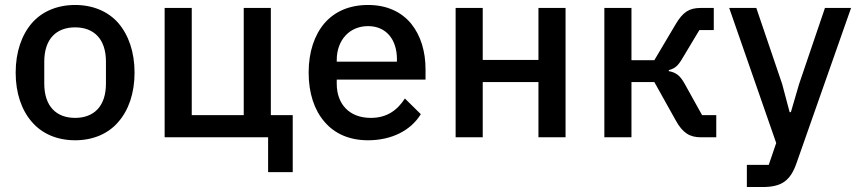

<svg xmlns="http://www.w3.org/2000/svg" viewBox="-20 -552 3454 772"><path d="M282 12C210 12 149 -14 108 -62C67 -109 43 -177 43 -260C43 -343 67 -411 108 -459C149 -506 210 -532 282 -532C354 -532 415 -506 456 -459C497 -411 521 -343 521 -260C521 -177 497 -109 456 -62C415 -14 354 12 282 12ZM282 -78C357 -78 406 -124 406 -216V-304C406 -396 357 -442 282 -442C207 -442 158 -396 158 -304V-216C158 -124 207 -78 282 -78Z M1058 0H642V-520H751V-89H960V-520H1069V-89H1157V140H1058Z M1460 12C1385 12 1326 -14 1285 -62C1244 -109 1221 -177 1221 -260C1221 -343 1244 -411 1285 -459C1326 -506 1385 -532 1460 -532C1536 -532 1594 -504 1633 -457C1672 -409 1691 -345 1691 -273V-232H1334V-215C1334 -135 1383 -78 1471 -78C1535 -78 1577 -108 1608 -156L1672 -93C1633 -29 1557 12 1460 12ZM1460 -447C1423 -447 1391 -433 1369 -409C1347 -385 1334 -351 1334 -311V-304H1576V-314C1576 -394 1532 -447 1460 -447Z M1812 -520H1921V-311H2145V-520H2254V0H2145V-222H1921V0H1812Z M2410 -520H2519V-310H2611L2697 -455C2726 -504 2752 -520 2797 -520H2850V-431H2792L2726 -321C2706 -286 2694 -277 2669 -270V-266C2696 -261 2714 -250 2733 -215L2803 -89H2860V0H2798C2754 0 2725 -17 2697 -68L2611 -222H2519V0H2410Z M3297 -520H3402L3183 103C3171 138 3156 162 3136 177C3115 193 3086 200 3046 200H2983V111H3071L3101 23L2912 -520H3021L3125 -214L3155 -101H3160L3193 -214Z"/></svg>

Font: Plexus Sans Medium
Style: Regular
Weight: 500
Version: Version 2.001;PS 002.001;hotconv 1.0.70;makeotf.lib2.5.58329